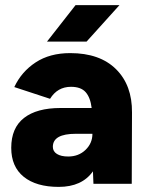

<svg xmlns="http://www.w3.org/2000/svg" viewBox="-20 -720 581 752"><path d="M344 -49Q301 12 210 12Q122 12 73 -27.5Q24 -67 24 -141Q24 -219 74 -258Q124 -297 217 -297H339Q334 -338 315.5 -359Q297 -380 258 -380Q205 -380 176 -333L36 -379Q64 -439 119.5 -475.5Q175 -512 255 -512Q371 -512 434.5 -449Q498 -386 497 -279L496 0H346ZM247 -107Q288 -107 315 -133Q342 -159 342 -196H277Q187 -196 187 -145Q187 -127 203 -117Q219 -107 247 -107ZM276 -700H448L319 -557H164Z"/></svg>

Font: Oak Sans ExtraBold
Style: Regular
Weight: 800
Designer: Erik Kennedy, Walven
Foundry: Erik Kennedy, Walven
Version: Version 1.000